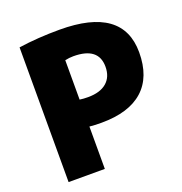

<svg xmlns="http://www.w3.org/2000/svg" viewBox="-132 -856 921 971"><g transform="rotate(-20 328.0 -370.0)"><path d="M268 -228V0H73V-725Q176 -740 293 -740Q633 -740 633 -495Q633 -362 556.5 -293.5Q480 -225 333 -225Q294 -225 268 -228ZM268 -373Q287 -370 313 -370Q378 -370 413 -400Q448 -430 448 -485Q448 -590 313 -590Q291 -590 268 -585Z"/></g></svg>

Font: M PLUS 1p Black
Style: Regular
Weight: 900
Version: Version 1.061